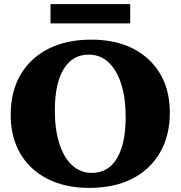

<svg xmlns="http://www.w3.org/2000/svg" viewBox="-20 -899 879 935"><path d="M415 16Q298 16 212 -27.5Q126 -71 79 -151Q32 -231 32 -340Q32 -453 80 -535Q128 -617 216 -661.5Q304 -706 424 -706Q542 -706 627.5 -662.5Q713 -619 760 -539.5Q807 -460 807 -350Q807 -238 759 -155.5Q711 -73 623.5 -28.5Q536 16 415 16ZM427 -57Q507 -57 549.5 -128Q592 -199 592 -329Q592 -423 570 -491Q548 -559 508 -596Q468 -633 412 -633Q333 -633 290 -562.5Q247 -492 247 -361Q247 -268 269 -199.5Q291 -131 331.5 -94Q372 -57 427 -57ZM226 -785V-879H614V-785Z"/></svg>

Font: Platypi ExtraBold
Style: Regular
Weight: 800
Designer: David Sargent
Foundry: Bolt Cutter Type
Version: Version 1.200; ttfautohint (v1.8.4.7-5d5b)